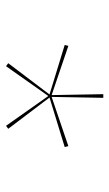

<svg xmlns="http://www.w3.org/2000/svg" viewBox="116 -856 360 632"><g transform="rotate(90 296.0 -540.0)"><path d="M198 -380 188 -387 291 -523 128 -573 131 -585 293 -530 290 -700H302L299 -530L461 -585L464 -573L301 -523L404 -387L394 -380L296 -519Z"/></g></svg>

Font: Jost* Hairline
Style: Regular
Weight: 100
Version: Version 3.7